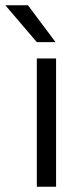

<svg xmlns="http://www.w3.org/2000/svg" viewBox="-55 -710 318 730"><path d="M85 0V-487.8H158.2V0ZM85 -549.8 -34.7 -689.9H51.3L156.2 -549.8Z"/></svg>

Font: Acari Sans Light
Style: Regular
Weight: 300
Designer: Alfredo Marco Pradil and Stefan Peev
Foundry: Hanken Design Co.
Version: Version 1.045;January 11, 2019;FontCreator 11.5.0.2425 64-bi